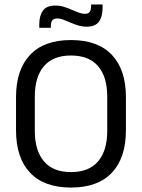

<svg xmlns="http://www.w3.org/2000/svg" viewBox="-20 -831 638 863"><path d="M299 12Q178 12 115 -54.8Q52 -121.5 52 -246V-393.5Q52 -517.5 115 -584.2Q178 -651 299 -651Q420 -651 483 -584.2Q546 -517.5 546 -393.5V-246Q546 -121.5 483 -54.8Q420 12 299 12ZM299 -57.5Q380 -57.5 421 -105.8Q462 -154 462 -242.5V-397Q462 -485.5 421 -533.5Q380 -581.5 299 -581.5Q218.5 -581.5 177.5 -533.5Q136.5 -485.5 136.5 -397V-242.5Q136.5 -154 177.5 -105.8Q218.5 -57.5 299 -57.5ZM369.5 -711Q350 -711 332 -716.5Q314 -722 297.2 -729.2Q280.5 -736.5 265.5 -742.2Q250.5 -748 236.5 -748Q221 -748 214.8 -739Q208.5 -730 208.5 -712.5V-706H156.5V-721Q156.5 -760 172.8 -783Q189 -806 229 -806Q248.5 -806 266.8 -800.5Q285 -795 301.5 -787.5Q318 -780 333.2 -774.5Q348.5 -769 362 -769Q377.5 -769 383.5 -778Q389.5 -787 389.5 -804.5V-811H441V-795.5Q441 -756.5 424.8 -733.8Q408.5 -711 369.5 -711Z"/></svg>

Font: Anek Telugu
Style: Regular
Weight: 400
Designer: Omkar Bhoir (Telugu), Yesha Goshar (Latin)
Foundry: Ek Type
Version: Version 1.003